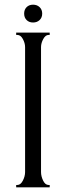

<svg xmlns="http://www.w3.org/2000/svg" viewBox="-20 -799 283 819"><path d="M49 -650V-660H192V-650H187Q174 -650 164.5 -632.5Q155 -615 155 -598V-65Q155 -47 164 -28.5Q173 -10 187 -10H192V0H49V-10H54Q68 -10 77.5 -28.5Q87 -47 87 -65V-598Q87 -615 77.5 -632.5Q68 -650 54 -650ZM93.5 -713.5Q83 -724 83 -741Q83 -758 93.5 -768.5Q104 -779 121 -779Q138 -779 149 -768.5Q160 -758 160 -741Q160 -724 149 -713.5Q138 -703 121 -703Q104 -703 93.5 -713.5Z"/></svg>

Font: Forum
Style: Regular
Weight: 400
Designer: Denis Masharov
Foundry: Denis Masharov
Version: Version 1.000